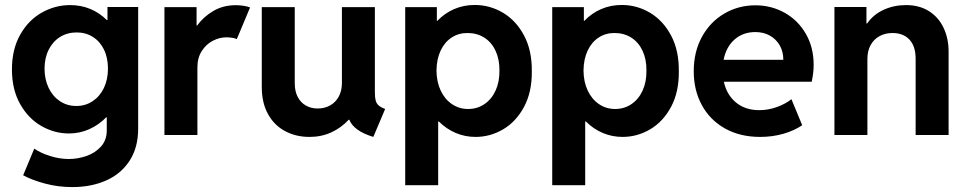

<svg xmlns="http://www.w3.org/2000/svg" viewBox="-20 -552 3948 785"><path d="M74.7 164.6 120.1 55.7Q146 73.7 184.8 85.9Q223.6 98.1 261.2 98.1Q297.4 98.1 333 85.9Q368.7 73.7 392.6 47.4Q416.5 21 416.5 -18.6V-72.3H414.1Q383.8 -41 344.7 -23.7Q305.7 -6.3 261.7 -6.3Q202.1 -6.3 148.7 -37.1Q95.2 -67.9 62 -127.2Q28.8 -186.5 28.8 -268.1Q28.8 -350.1 62.3 -409.7Q95.7 -469.2 150.4 -500.2Q205.1 -531.2 266.6 -531.2Q311 -531.2 349.1 -515.4Q387.2 -499.5 416.5 -470.2H419.4V-523.4H544.9V-26.4Q544.9 51.3 509.8 105.2Q474.6 159.2 413.8 186Q353 212.9 275.4 212.9Q217.3 212.9 163.8 198.5Q110.4 184.1 74.7 164.6ZM421.4 -271.5Q421.4 -315.9 405 -349.4Q388.7 -382.8 359.6 -401.1Q330.6 -419.4 293.5 -419.4Q255.4 -419.4 225.6 -400.9Q195.8 -382.3 179 -348.6Q162.1 -314.9 162.1 -271.5Q162.1 -228 178.7 -193.1Q195.3 -158.2 224.9 -138.4Q254.4 -118.7 292 -118.7Q329.1 -118.7 358.6 -138.2Q388.2 -157.7 404.8 -192.4Q421.4 -227.1 421.4 -271.5Z M652.3 -522.9H783.7V-447.8H786.1Q812.5 -483.9 852.5 -507.3Q892.6 -530.8 944.3 -530.8Q962.4 -530.8 978.5 -527.8Q994.6 -524.9 1002.4 -521.5L948.2 -392.1Q942.9 -395 930.9 -397.2Q918.9 -399.4 905.3 -399.4Q877.9 -399.4 850.6 -385.5Q823.2 -371.6 805.2 -343.8Q787.1 -315.9 787.1 -277.3V0H652.3Z M1050.3 -195.8V-522.9H1185.1V-211.9Q1185.1 -178.7 1197.3 -155.5Q1209.5 -132.3 1230.7 -120.4Q1252 -108.4 1278.8 -108.4Q1307.6 -108.4 1330.3 -121.3Q1353 -134.3 1365.5 -158Q1377.9 -181.6 1377.9 -211.9V-522.9H1512.7V-173.3Q1512.7 -152.8 1516.1 -140.6Q1519.5 -128.4 1528.6 -120.6Q1537.6 -112.8 1554.7 -106.4L1506.3 7.8Q1426.3 -16.6 1408.2 -62.5H1405.8Q1375.5 -29.8 1335 -11Q1294.4 7.8 1245.6 7.8Q1189.9 7.8 1145.5 -15.9Q1101.1 -39.6 1075.7 -85.7Q1050.3 -131.8 1050.3 -195.8Z M1636.7 -522.9H1766.1V-466.8H1768.1Q1797.9 -498 1836.9 -514.9Q1876 -531.7 1920.9 -531.7Q1982.9 -531.7 2036.6 -499.8Q2090.3 -467.8 2122.8 -406.5Q2155.3 -345.2 2154.3 -260.7Q2155.3 -176.3 2122.8 -115.5Q2090.3 -54.7 2037.4 -23.4Q1984.4 7.8 1924.3 7.8Q1881.3 7.8 1843 -8.5Q1804.7 -24.9 1774.4 -55.2H1771.5V205.1H1636.7ZM2022 -263.2Q2022.5 -309.1 2006.1 -344.2Q1989.7 -379.4 1960 -398.2Q1930.2 -417 1892.1 -417Q1856 -417.5 1827.1 -398.9Q1798.3 -380.4 1781.7 -345.5Q1765.1 -310.5 1764.6 -263.2Q1765.1 -217.3 1781.7 -181.9Q1798.3 -146.5 1827.6 -126.5Q1856.9 -106.4 1894 -106.4Q1931.6 -106.4 1960.9 -126.5Q1990.2 -146.5 2006.3 -181.9Q2022.5 -217.3 2022 -263.2Z M2237.8 -522.9H2367.2V-466.8H2369.1Q2398.9 -498 2438 -514.9Q2477.1 -531.7 2522 -531.7Q2584 -531.7 2637.7 -499.8Q2691.4 -467.8 2723.9 -406.5Q2756.3 -345.2 2755.4 -260.7Q2756.3 -176.3 2723.9 -115.5Q2691.4 -54.7 2638.4 -23.4Q2585.4 7.8 2525.4 7.8Q2482.4 7.8 2444.1 -8.5Q2405.8 -24.9 2375.5 -55.2H2372.6V205.1H2237.8ZM2623 -263.2Q2623.5 -309.1 2607.2 -344.2Q2590.8 -379.4 2561 -398.2Q2531.2 -417 2493.2 -417Q2457 -417.5 2428.2 -398.9Q2399.4 -380.4 2382.8 -345.5Q2366.2 -310.5 2365.7 -263.2Q2366.2 -217.3 2382.8 -181.9Q2399.4 -146.5 2428.7 -126.5Q2458 -106.4 2495.1 -106.4Q2532.7 -106.4 2562 -126.5Q2591.3 -146.5 2607.4 -181.9Q2623.5 -217.3 2623 -263.2Z M2816.4 -260.7Q2816.4 -340.8 2850.3 -402.1Q2884.3 -463.4 2941.9 -496.8Q2999.5 -530.3 3068.4 -530.3Q3133.3 -530.3 3187.7 -500Q3242.2 -469.7 3274.4 -414.3Q3306.6 -358.9 3306.6 -287.1Q3306.6 -270.5 3304.9 -255.1Q3303.2 -239.7 3298.8 -217.8H2939.5Q2951.2 -164.1 2989.3 -132.8Q3027.3 -101.6 3084 -101.6Q3121.1 -101.6 3156.2 -114.3Q3191.4 -127 3215.8 -146.5L3259.8 -40Q3228 -18.1 3183.1 -5.1Q3138.2 7.8 3087.9 7.8Q3006.3 7.8 2944.8 -26.4Q2883.3 -60.5 2849.9 -121.6Q2816.4 -182.6 2816.4 -260.7ZM3182.6 -307.6Q3182.6 -340.8 3168 -366.5Q3153.3 -392.1 3127.4 -406.5Q3101.6 -420.9 3068.4 -420.9Q3017.6 -420.9 2983.2 -390.4Q2948.7 -359.9 2938.5 -307.6Z M3391.6 -523.4H3522.5V-456.1H3525.4Q3550.3 -492.2 3592.3 -511.7Q3634.3 -531.2 3684.6 -531.2Q3739.3 -531.2 3778.6 -506.1Q3817.9 -481 3838.1 -437.7Q3858.4 -394.5 3858.4 -340.8V0H3723.6V-311.5Q3723.6 -362.8 3698.5 -389.9Q3673.3 -417 3628.9 -417Q3599.6 -417 3576.4 -404.5Q3553.2 -392.1 3539.8 -368.2Q3526.4 -344.2 3526.4 -310.5V0H3391.6Z"/></svg>

Font: Reddit Sans
Style: Bold
Weight: 700
Designer: Stephen Hutchings
Foundry: Reddit
Version: Version 1.013